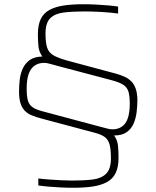

<svg xmlns="http://www.w3.org/2000/svg" viewBox="-20 -716 739 907"><path d="M326 171Q298 171 267 169.5Q236 168 208 165.5Q180 163 161 160V127Q184 130 212 132Q240 134 268.5 135.5Q297 137 321 137Q377 137 418 132Q459 127 481.5 104.5Q504 82 504 32Q504 -11 497.5 -34Q491 -57 474.5 -69Q458 -81 427 -89L176 -156Q149 -163 129 -171.5Q109 -180 96 -194Q83 -208 76.5 -229.5Q70 -251 70 -284Q70 -310 73 -338Q76 -366 87 -391Q98 -416 120 -432Q142 -448 180 -449Q164 -471 161.5 -498.5Q159 -526 159 -554Q159 -598 172.5 -626Q186 -654 213.5 -669Q241 -684 281 -690Q321 -696 373 -696Q402 -696 432.5 -694.5Q463 -693 491 -690.5Q519 -688 538 -685V-652Q504 -657 459 -659.5Q414 -662 378 -662Q323 -662 281.5 -657Q240 -652 217.5 -630Q195 -608 195 -557Q195 -515 202.5 -491.5Q210 -468 232 -455Q254 -442 297 -430L528 -368Q550 -362 568.5 -353.5Q587 -345 600.5 -331.5Q614 -318 621.5 -296Q629 -274 629 -241Q629 -216 625.5 -187Q622 -158 611.5 -133Q601 -108 579 -92Q557 -76 519 -76Q535 -54 537.5 -26.5Q540 1 540 29Q540 73 526.5 101Q513 129 485.5 144Q458 159 418.5 165Q379 171 326 171ZM106 -297Q106 -262 111.5 -242Q117 -222 132.5 -210.5Q148 -199 178 -191L440 -121Q468 -114 483.5 -109.5Q499 -105 510 -105Q551 -105 572 -134Q593 -163 593 -227Q593 -262 587 -282.5Q581 -303 563 -315Q545 -327 508 -337L262 -402Q232 -410 216 -414.5Q200 -419 189 -419Q149 -419 127.5 -390Q106 -361 106 -297Z"/></svg>

Font: Saira Thin Thin
Style: Regular
Weight: 250
Version: Version 1.101